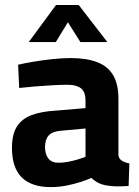

<svg xmlns="http://www.w3.org/2000/svg" viewBox="-20 -749 563 780"><path d="M186.3 11.1Q107.8 11.1 68.2 -28.4Q28.6 -68 28.6 -148.3Q28.6 -203.8 49 -235.4Q69.4 -267 108.9 -281.6Q148.3 -296.2 204.7 -299.4L327.4 -309.8V-339.8Q327.4 -375.6 309.1 -390.1Q290.8 -404.6 255.9 -404.6Q228.3 -404.6 191.7 -402.6Q155.1 -400.6 119.7 -397.6Q84.4 -394.6 58 -391.6L53.6 -486.1Q79.6 -492.2 116.2 -498.4Q152.9 -504.5 192.9 -508.8Q233 -513.1 267.4 -513.1Q330.5 -513.1 373.8 -496.9Q417 -480.7 439.1 -444.5Q461.1 -408.2 461.1 -346.3V-117.4Q463.5 -103 476.1 -95.5Q488.8 -88 505.5 -85.3L502.5 6.6Q487.4 7.3 471.5 7.9Q455.6 8.4 441.7 7.6Q427.7 6.8 417.4 5Q394.1 1.9 377.7 -7Q361.2 -15.9 351.4 -26.3Q334.7 -18.7 307.8 -9.9Q281 -1.1 249.6 5Q218.2 11.1 186.3 11.1ZM217.7 -87.8Q237.4 -87.8 258 -91.9Q278.6 -95.9 297.2 -101.6Q315.7 -107.2 327.4 -112.1V-227L224.8 -217.6Q192.3 -214.7 177.6 -198.3Q162.9 -181.8 162.9 -151.9Q162.9 -122.1 176.5 -104.9Q190.2 -87.8 217.7 -87.8ZM96.7 -578 207.5 -728.6H299.9L416.1 -578H306.7L255.8 -658.7L206.7 -578Z"/></svg>

Font: Cairo
Style: Regular
Weight: 400
Designer: Mohamed Gaber, Accademia di Belle Arti di Urbino
Foundry: Kief Type Foundry, Accademia di Belle Arti di Urbino
Version: Version 3.120